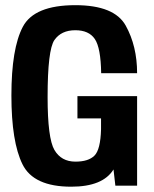

<svg xmlns="http://www.w3.org/2000/svg" viewBox="-20 -700 582 724"><path d="M248.5 4Q106.5 4 64.8 -80.5Q23 -165 23 -340Q23 -517 66 -598.8Q109 -680.5 264 -680.5Q411.5 -680.5 454.2 -603.2Q497 -526 497 -424H361.5Q360 -520 337.5 -553Q315 -586 264 -586Q211 -586 185.2 -549Q159.5 -512 159.5 -334Q159.5 -178.5 185.2 -134.5Q211 -90.5 264.5 -90.5Q313.5 -90.5 336.2 -113.2Q359 -136 361 -212.5V-253.5H272V-337.5H497V0H415L408 -61Q368 4 248.5 4Z"/></svg>

Font: Anybody SemiBold
Style: Regular
Weight: 600
Designer: Tyler Finck
Foundry: Etcetera Type Company
Version: Version 1.010; ttfautohint (v1.8.3) -l 8 -r 50 -G 200 -x 14 